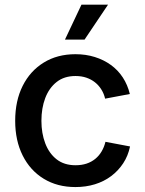

<svg xmlns="http://www.w3.org/2000/svg" viewBox="-20 -776 609 808"><path d="M297.4 11.2Q221.2 11.2 164.1 -23.7Q106.9 -58.6 75.4 -121.6Q43.9 -184.6 43.9 -267.6Q43.9 -351.6 75.4 -414.6Q106.9 -477.5 164.1 -512.7Q221.2 -547.9 297.4 -547.9Q341.3 -547.9 378.9 -536.1Q416.5 -524.4 446.5 -502.7Q476.6 -481 496.8 -450Q517.1 -418.9 526.4 -380.4L422.4 -360.8Q417.5 -381.8 406.5 -399.4Q395.5 -417 379.9 -429.4Q364.3 -441.9 343.8 -449Q323.2 -456.1 297.9 -456.1Q250 -456.1 218.3 -430.9Q186.5 -405.8 170.4 -363.3Q154.3 -320.8 154.3 -267.6Q154.3 -215.3 170.4 -172.9Q186.5 -130.4 218.3 -105.5Q250 -80.6 297.9 -80.6Q323.2 -80.6 344 -87.4Q364.7 -94.2 380.9 -107.4Q397 -120.6 407.7 -138.9Q418.5 -157.2 423.8 -179.2L527.3 -159.7Q519 -120.1 498.5 -88.9Q478 -57.6 447.8 -34.9Q417.5 -12.2 379.4 -0.5Q341.3 11.2 297.4 11.2ZM253.4 -609.4 322.8 -756.3H434.6L335.9 -609.4Z"/></svg>

Font: V-Inter
Style: Medium-500
Weight: 500
Designer: Rasmus Andersson
Foundry: rsms
Version: Version 4.000;git-4146feb